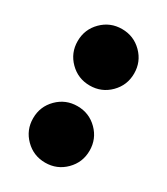

<svg xmlns="http://www.w3.org/2000/svg" viewBox="-148 -623 616 707"><g transform="rotate(30 160.0 -270.0)"><path d="M245 -21Q210 14 160 14Q110 14 75 -21Q40 -56 40 -106Q40 -156 75 -191Q110 -226 160 -226Q210 -226 245 -191Q280 -156 280 -106Q280 -56 245 -21ZM75 -349Q40 -384 40 -434Q40 -484 75 -519Q110 -554 160 -554Q210 -554 245 -519Q280 -484 280 -434Q280 -384 245 -349Q210 -314 160 -314Q110 -314 75 -349Z"/></g></svg>

Font: Nacelle Black
Style: Regular
Weight: 900
Designer: Sora Sagano
Foundry: Sora Sagano
Version: Version 1.000;FEAKit 1.0